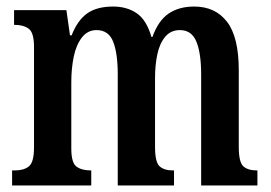

<svg xmlns="http://www.w3.org/2000/svg" viewBox="-20 -567 828 587"><path d="M17 0V-46H26Q53 -46 68.5 -58.5Q84 -71 84 -117V-423Q84 -467 68 -479Q52 -491 25 -491H23V-536H183L194 -459H199Q217 -505 246.5 -526Q276 -547 326 -547Q368 -547 398 -526.5Q428 -506 443 -454H446Q464 -504 495.5 -525.5Q527 -547 574 -547Q638 -547 674 -500.5Q710 -454 710 -352V-118Q710 -71 724 -58.5Q738 -46 765 -46H767V0H595V-339Q595 -404 580.5 -439.5Q566 -475 530 -475Q502 -475 485 -454.5Q468 -434 461 -401Q454 -368 454 -329V-118Q454 -71 468 -58.5Q482 -46 508 -46H512V0H340V-339Q340 -404 326 -439.5Q312 -475 275 -475Q248 -475 230.5 -452.5Q213 -430 205.5 -394Q198 -358 198 -316V-113Q198 -69 214 -57.5Q230 -46 257 -46H259V0Z"/></svg>

Font: Noto Serif Khmer ExtraCondensed SemiBold
Style: Regular
Weight: 600
Width: 2
Designer: Danh Hong and the Monotype Design Team
Foundry: Monotype Imaging Inc.
Version: Version 2.004; ttfautohint (v1.8.4.7-5d5b)